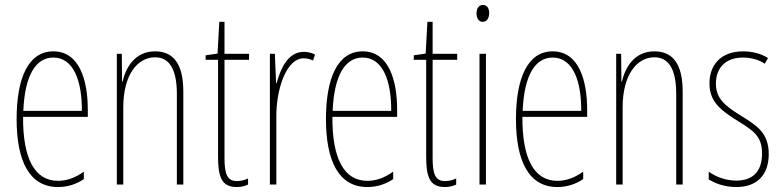

<svg xmlns="http://www.w3.org/2000/svg" viewBox="-20 -744 3153 774"><path d="M195 -537C94 -537 47 -429 47 -264C47 -94 99 10 214 10C255 10 290 -3 318 -22V-52C283 -27 249 -15 214 -15C119 -15 72 -106 73 -273H334V-301C334 -421 300 -537 195 -537ZM195 -512C278 -512 311 -414 310 -297H74C80 -442 125 -512 195 -512Z M605 -537C525 -537 488 -474 474 -415H472L471 -527H451V0H477V-311C477 -445 536 -513 605 -513C659 -513 693 -471 693 -365V0H719V-375C719 -488 678 -537 605 -537Z M935 -14C895 -14 885 -44 885 -108V-503H984V-527H885V-656H864L857 -528L809 -521V-503H859V-112C859 -32 873 10 934 10C953 10 967 6 980 0V-25C970 -19 952 -14 935 -14Z M1205 -535C1138 -535 1110 -462 1095 -409H1093L1088 -527H1068V0H1094V-277C1094 -380 1132 -509 1205 -509C1219 -509 1234 -504 1242 -500L1250 -524C1236 -532 1218 -535 1205 -535Z M1442 -537C1341 -537 1294 -429 1294 -264C1294 -94 1346 10 1461 10C1502 10 1537 -3 1565 -22V-52C1530 -27 1496 -15 1461 -15C1366 -15 1319 -106 1320 -273H1581V-301C1581 -421 1547 -537 1442 -537ZM1442 -512C1525 -512 1558 -414 1557 -297H1321C1327 -442 1372 -512 1442 -512Z M1774 -14C1734 -14 1724 -44 1724 -108V-503H1823V-527H1724V-656H1703L1696 -528L1648 -521V-503H1698V-112C1698 -32 1712 10 1773 10C1792 10 1806 6 1819 0V-25C1809 -19 1791 -14 1774 -14Z M1927 -724C1907 -724 1901 -706 1901 -690C1901 -672 1909 -656 1926 -656C1942 -656 1952 -670 1952 -691C1952 -707 1946 -724 1927 -724ZM1939 -527H1913V0H1939Z M2208 -537C2107 -537 2060 -429 2060 -264C2060 -94 2112 10 2227 10C2268 10 2303 -3 2331 -22V-52C2296 -27 2262 -15 2227 -15C2132 -15 2085 -106 2086 -273H2347V-301C2347 -421 2313 -537 2208 -537ZM2208 -512C2291 -512 2324 -414 2323 -297H2087C2093 -442 2138 -512 2208 -512Z M2618 -537C2538 -537 2501 -474 2487 -415H2485L2484 -527H2464V0H2490V-311C2490 -445 2549 -513 2618 -513C2672 -513 2706 -471 2706 -365V0H2732V-375C2732 -488 2691 -537 2618 -537Z M3079 -123C3079 -210 3029 -239 2963 -280C2899 -320 2866 -349 2866 -407C2866 -475 2910 -512 2975 -512C3007 -512 3041 -503 3063 -487L3076 -510C3050 -527 3014 -537 2976 -537C2883 -537 2840 -479 2840 -408C2840 -330 2891 -296 2958 -254C3017 -217 3052 -195 3052 -125C3052 -56 3018 -16 2948 -16C2906 -16 2866 -31 2837 -52V-21C2860 -6 2899 10 2948 10C3036 10 3079 -43 3079 -123Z"/></svg>

Font: Noto Sans Devanagari ExtraCondensed Thin
Style: Regular
Weight: 100
Width: 2
Designer: Jelle Bosma - Monotype Design Team
Foundry: Monotype Imaging Inc.
Version: Version 2.004